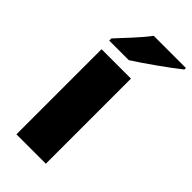

<svg xmlns="http://www.w3.org/2000/svg" viewBox="-240 -917 882 882"><g transform="rotate(45 201.0 -476.0)"><path d="M402 -849V-859H193C160 -814 98 -750 64 -713V-699H191C245 -733 355 -811 402 -849ZM258 -93V-646H67V-93Z"/></g></svg>

Font: Noto Sans Telugu UI Black
Style: Regular
Weight: 900
Designer: Jelle Bosma - Monotype Design Team
Foundry: Monotype Imaging Inc.
Version: Version 2.005